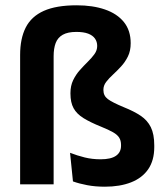

<svg xmlns="http://www.w3.org/2000/svg" viewBox="-20 -696 633 725"><path d="M56 0V-488.5Q56 -550.5 77.2 -592.2Q98.5 -634 145.5 -655Q192.5 -676 269.5 -676Q330.5 -676 376.2 -660.2Q422 -644.5 447.8 -612.8Q473.5 -581 473.5 -533Q473.5 -504 463 -482.8Q452.5 -461.5 437.2 -445Q422 -428.5 406.8 -414.5Q391.5 -400.5 381 -386.8Q370.5 -373 370.5 -357.5V-355.5Q370.5 -334.5 387 -322Q403.5 -309.5 448 -291Q485.5 -276 511 -259Q536.5 -242 549.5 -215.8Q562.5 -189.5 562.5 -147V-140.5Q562.5 -90.5 539.8 -57.2Q517 -24 475 -7.5Q433 9 376 9Q339.5 9 309.2 3.2Q279 -2.5 255.5 -11L244.5 -119Q271.5 -108.5 299.8 -101.5Q328 -94.5 360 -94.5Q399 -94.5 418 -107.8Q437 -121 437 -145.5V-149Q437 -165 430.2 -176Q423.5 -187 407 -196.5Q390.5 -206 362 -217.5Q321 -234 295.2 -250Q269.5 -266 257.8 -287.5Q246 -309 246 -342.5V-344.5Q246 -372 256.2 -393.2Q266.5 -414.5 281.5 -431.2Q296.5 -448 311.5 -462.8Q326.5 -477.5 336.8 -491.8Q347 -506 347 -522.5Q347 -538.5 338.5 -550.5Q330 -562.5 312.8 -569Q295.5 -575.5 268.5 -575.5Q236 -575.5 217 -564.8Q198 -554 190.2 -533.5Q182.5 -513 182.5 -483.5V0Z"/></svg>

Font: Anek Devanagari Medium SemiBold
Style: Regular
Weight: 600
Version: Version 1.003